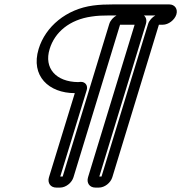

<svg xmlns="http://www.w3.org/2000/svg" viewBox="-20 -712 821 870"><path d="M651 -603 440 88H430L641 -603C646 -620 642 -634 632 -642H684C670 -634 656 -620 651 -603ZM475 -603 264 88H253L373 -304C379 -324 367 -341 347 -341H345L334 -340C234 -341 178 -403 205 -490C228 -566 295 -623 395 -637C420 -641 446 -642 476 -642H508C494 -634 480 -620 475 -603ZM235 138H252C278 138 305 117 313 91L524 -600H590L379 91C371 117 386 138 412 138H428C454 138 481 117 489 91L700 -600H718C743 -600 771 -621 779 -646C787 -671 772 -692 747 -692H492C462 -692 431 -691 402 -687C281 -671 186 -592 155 -490C118 -368 201 -290 319 -290L202 91C194 117 209 138 235 138Z"/></svg>

Font: DIN Rundschrift
Style: MittelKontKu
Weight: 400
Version: Version 1.027